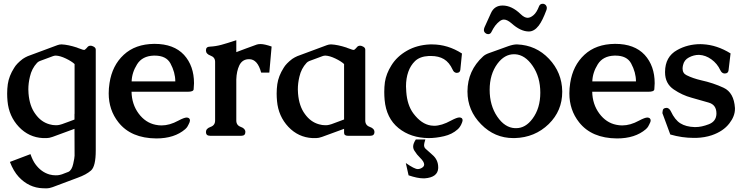

<svg xmlns="http://www.w3.org/2000/svg" viewBox="-20 -713 3953 1022"><path d="M377 -106.9V-372.1Q361.3 -386.7 330.8 -401.4Q300.3 -416 277.8 -417H276.4Q269.5 -417 261.7 -414.1Q244.1 -407.7 226.8 -401.1Q209.5 -394.5 191.9 -388.2Q182.6 -384.3 177.2 -378.4Q148.9 -348.1 139.2 -304.7Q130.9 -270.5 130.9 -237.3Q130.9 -227.1 131.8 -215.8Q137.2 -147.9 168.5 -106Q198.7 -63.5 243.7 -51.3Q260.3 -46.4 277.3 -46.4Q282.7 -46.4 288.1 -46.9Q296.9 -47.9 310.1 -52.2Q321.3 -56.2 345 -64.9Q368.7 -73.7 376.5 -76.7V-106.9ZM376.5 -27.3 259.8 15.6Q241.7 22 229 22H208.5Q133.3 18.1 80.6 -37.6Q27.3 -94.2 20 -174.8Q18.1 -195.3 18.1 -214.8Q18.1 -240.7 21.5 -265.1Q27.8 -308.6 55.2 -351.6Q68.4 -374.5 101.1 -399.4Q113.3 -407.7 127.9 -414.1Q167.5 -428.7 206.8 -443.4Q246.1 -458 285.6 -472.7Q296.4 -476.6 306.2 -476.6H309.1Q342.3 -475.1 389.2 -460Q394 -458.5 395 -457.5Q404.8 -453.6 419.9 -448.7Q423.8 -447.3 427.2 -447.3Q430.2 -447.3 432.1 -448.7Q441.4 -456.5 444.8 -461.4Q451.2 -469.7 461.9 -469.7Q467.3 -469.7 471.7 -467.8Q489.7 -461.4 489.7 -449.2V87.9Q489.7 172.4 464.4 194.6Q439 216.8 394 232.9L259.8 283.2Q241.7 289.6 229 289.6Q215.8 289.6 208 289.1Q133.8 286.6 79.6 228.5Q51.8 198.2 32.7 148.9Q85 128.4 142.1 107.4Q154.3 142.1 168.5 161.1Q199.2 203.1 243.7 215.8Q260.3 220.2 276.4 220.2Q282.7 220.2 288.1 219.7Q297.4 218.8 310.1 214.8Q315.4 212.4 325 209Q334.5 205.6 344.2 201.7Q362.3 192.9 369.6 159.7Q377 126.5 377 115.7Z M563 -271Q577.1 -364.3 638.7 -421.4Q700.2 -478.5 800.8 -479.5H802.7Q904.8 -479.5 959.5 -420.9Q1012.7 -362.3 1012.7 -270Q1012.2 -250 1010.7 -237.3Q1009.3 -224.6 979 -224.6H680.2Q681.6 -157.7 718 -108.6Q754.4 -59.6 808.1 -48.8Q823.7 -45.4 839.8 -45.4Q882.8 -45.4 929.2 -70.8Q960.4 -87.4 973.6 -87.4Q980.5 -87.4 986.3 -83.5Q991.2 -78.6 991.2 -72.3Q991.2 -64 983.9 -50.8Q977.5 -37.6 973.4 -33.2Q969.2 -28.8 965.8 -25.4Q908.7 23.9 812 23.9Q677.2 22.9 610.4 -62Q558.6 -127.4 558.6 -216.3Q558.6 -242.7 563 -271ZM680.7 -279.8H913.1Q913.1 -327.6 887.2 -375.5Q864.7 -417 803.7 -417H798.3Q737.3 -415 709.7 -370.8Q682.1 -326.7 680.7 -279.8Z M1237.8 -290.5V-71.3Q1237.8 -45.9 1262 -37.4Q1286.1 -28.8 1286.1 -10.3Q1286.1 9.8 1264.2 9.8H1098.6Q1076.2 9.8 1076.2 -10.3Q1076.2 -28.8 1100.6 -37.4Q1125 -45.9 1125 -71.3V-383.8Q1125 -408.2 1100.6 -417Q1076.2 -425.8 1076.2 -444.8Q1076.2 -464.8 1098.1 -464.8Q1128.4 -466.3 1158.9 -474.6Q1189.5 -482.9 1237.8 -499V-435.5L1288.6 -454.6Q1326.2 -468.8 1347.7 -476.1Q1356.4 -478.5 1367.2 -478.5Q1387.7 -478.5 1425.8 -465.3L1413.6 -326.7H1370.1Q1351.1 -397.9 1306.6 -397.9Q1301.8 -397.9 1297.4 -397.5Q1267.6 -394 1253.4 -364Q1239.3 -334 1237.8 -290.5Z M1811.5 -27.3 1694.3 15.6Q1676.3 22 1663.6 22H1643.1Q1567.9 18.1 1515.1 -37.6Q1461.9 -94.2 1454.6 -174.8Q1452.6 -195.3 1452.6 -214.8Q1452.6 -240.7 1456.1 -265.1Q1462.4 -308.6 1489.7 -351.6Q1502.9 -374.5 1535.6 -399.4Q1547.9 -407.7 1562.5 -414.1Q1602.1 -428.7 1641.4 -443.4Q1680.7 -458 1720.2 -472.7Q1731 -476.6 1740.7 -476.6H1743.7Q1776.9 -475.1 1823.7 -460Q1828.6 -458.5 1829.6 -457.5Q1839.4 -453.6 1854.5 -448.7Q1858.4 -447.3 1861.8 -447.3Q1864.7 -447.3 1866.7 -448.7Q1876 -456.5 1879.4 -461.4Q1885.7 -469.7 1896.5 -469.7Q1901.9 -469.7 1906.2 -467.8Q1924.3 -461.4 1924.3 -449.2V-71.3Q1924.3 -45.9 1948.7 -37.4Q1973.1 -28.8 1973.1 -10.3Q1973.1 9.8 1950.7 9.8H1832Q1811.5 9.8 1811.5 -6.3ZM1811.5 -372.1Q1795.9 -386.7 1765.4 -401.4Q1734.9 -416 1712.4 -417H1710.9Q1704.1 -417 1696.3 -414.1Q1678.7 -407.7 1661.4 -401.1Q1644 -394.5 1626.5 -388.2Q1617.2 -384.3 1611.8 -378.4Q1583.5 -348.1 1573.7 -304.7Q1565.4 -270.5 1565.4 -237.3Q1565.4 -227.1 1566.4 -215.8Q1571.8 -147.9 1603 -106Q1633.3 -63.5 1678.2 -51.3Q1694.8 -46.4 1711.9 -46.4Q1717.3 -46.4 1722.7 -46.9Q1731.4 -47.9 1744.6 -52.2Q1755.9 -56.2 1779.8 -65.2Q1803.7 -74.2 1811.5 -77.1Z M2193.4 29.3H2244.1Q2237.3 50.8 2237.3 59.1Q2237.3 71.3 2245.1 78.6Q2262.2 94.7 2281.2 110.8Q2312.5 137.2 2312.5 177.7V182.1Q2310.1 231 2240.7 236.3H2232.9Q2202.1 236.3 2154.8 220.2L2140.1 154.8Q2186.5 187 2203.6 187Q2215.8 187 2227.5 179.2Q2237.8 172.4 2237.8 162.6Q2237.8 147.9 2215.8 126.5Q2199.2 110.8 2186 89.4Q2179.2 79.1 2179.2 66.4Q2179.2 51.3 2193.4 29.3ZM2269 -476.6H2279.8Q2363.8 -476.6 2439 -428.2L2430.2 -340.3Q2427.7 -325.2 2411.6 -325.2H2409.7Q2396 -326.7 2389.6 -341.8Q2371.6 -381.3 2342.8 -398.4Q2314.9 -415 2273.9 -415H2262.7Q2214.8 -412.6 2189 -387.7Q2165 -364.3 2153.3 -330.6Q2141.1 -295.9 2141.1 -253.4Q2141.1 -239.3 2142.6 -224.1Q2147.5 -153.8 2180.2 -109.4Q2223.1 -52.2 2273.9 -44.9Q2281.7 -43.5 2290.5 -43.5Q2330.6 -43.5 2380.9 -71.3Q2412.1 -87.9 2425.3 -87.9Q2432.1 -87.9 2438 -84Q2442.4 -79.6 2442.4 -73.2Q2442.4 -65.9 2435.5 -51.3Q2427.7 -34.7 2416 -24.4Q2386.7 2 2343.5 12Q2300.3 22 2262.2 22Q2166.5 21.5 2101.3 -31.2Q2036.1 -84 2027.3 -181.2Q2025.4 -202.6 2025.4 -223.6Q2025.4 -250.5 2028.8 -275.9Q2035.6 -320.8 2063.5 -365.2Q2092.8 -412.6 2146.2 -443.1Q2199.7 -473.6 2269 -476.6Z M2732.4 -476.6Q2833.5 -472.7 2902.3 -399.9Q2971.2 -327.1 2972.7 -227.1V-224.1Q2972.7 -123 2900.9 -52.7Q2827.1 19 2720.2 22H2712.4Q2612.8 22 2541 -51.3Q2468.3 -125 2468.3 -225.6V-227.1Q2468.8 -337.4 2551.8 -413.1Q2563 -423.3 2582.5 -430.2Q2602.1 -437 2638.2 -450.2Q2659.7 -458 2685.5 -467.3Q2712.4 -476.6 2730.5 -476.6ZM2721.2 -424.3H2715.8Q2665.5 -424.3 2627.9 -374Q2586.4 -317.9 2586.4 -234.9Q2586.4 -151.9 2626.7 -92.5Q2667 -33.2 2721.2 -30.8H2727.5Q2777.3 -30.8 2814.5 -81.1Q2856 -136.7 2856 -219.7Q2856 -302.7 2815.4 -362.1Q2774.9 -421.4 2721.2 -424.3ZM2888.7 -659.7Q2867.7 -603 2847.7 -576.7Q2823.7 -545.4 2794.9 -545.4Q2751 -545.4 2701.7 -589.8Q2679.2 -608.9 2662.1 -608.9Q2649.9 -608.9 2637.2 -598.1Q2632.8 -594.2 2627.4 -589.4Q2622.1 -584.5 2616.2 -576.7Q2605 -561.5 2595.7 -542.5Q2590.3 -531.2 2578.1 -531.2Q2570.3 -531.2 2563.5 -537.1Q2555.7 -543.5 2555.7 -553.2Q2555.7 -559.6 2559.1 -567.9Q2575.2 -603 2593.3 -643.3Q2611.3 -683.6 2655.3 -683.6Q2704.1 -683.6 2751.5 -637.7Q2771.5 -618.2 2788.6 -618.2Q2803.2 -618.2 2819.8 -632.3Q2836.4 -646 2849.6 -680.2Q2855 -692.9 2868.7 -692.9H2872.1Q2888.2 -689.5 2890.6 -673.3V-670.4Q2890.6 -664.6 2888.7 -659.7Z M3015.1 -271Q3029.3 -364.3 3090.8 -421.4Q3152.3 -478.5 3252.9 -479.5H3254.9Q3356.9 -479.5 3411.6 -420.9Q3464.8 -362.3 3464.8 -270Q3464.4 -250 3462.9 -237.3Q3461.4 -224.6 3431.2 -224.6H3132.3Q3133.8 -157.7 3170.2 -108.6Q3206.5 -59.6 3260.3 -48.8Q3275.9 -45.4 3292 -45.4Q3335 -45.4 3381.3 -70.8Q3412.6 -87.4 3425.8 -87.4Q3432.6 -87.4 3438.5 -83.5Q3443.4 -78.6 3443.4 -72.3Q3443.4 -64 3436 -50.8Q3429.7 -37.6 3425.5 -33.2Q3421.4 -28.8 3418 -25.4Q3360.8 23.9 3264.2 23.9Q3129.4 22.9 3062.5 -62Q3010.7 -127.4 3010.7 -216.3Q3010.7 -242.7 3015.1 -271ZM3132.8 -279.8H3365.2Q3365.2 -327.6 3339.4 -375.5Q3316.9 -417 3255.9 -417H3250.5Q3189.5 -415 3161.9 -370.8Q3134.3 -326.7 3132.8 -279.8Z M3721.2 -477.5Q3796.4 -473.6 3868.7 -428.7L3857.9 -337.9Q3855.5 -321.8 3837.9 -321.8H3835.9Q3821.8 -322.8 3814 -339.8Q3797.9 -374.5 3766.8 -397Q3735.8 -419.4 3701.2 -420.9H3699.7Q3672.9 -420.9 3647 -407.2Q3621.6 -394 3615.7 -366.2Q3613.3 -356 3613.3 -348.1Q3613.3 -322.8 3634.8 -312.5Q3668 -295.9 3712.4 -285.6Q3776.9 -271.5 3831.8 -245.8Q3886.7 -220.2 3892.1 -138.2V-133.3Q3892.1 -94.7 3862.3 -56.2Q3830.1 -14.2 3769 6.8Q3731.4 19.5 3686 21H3672.4Q3610.4 21 3547.9 2.9L3505.9 -110.8L3507.3 -122.6Q3508.3 -138.7 3528.3 -138.7H3530.8Q3543 -136.2 3550.8 -120.6Q3572.3 -74.7 3601.8 -56.4Q3631.3 -38.1 3676.8 -36.6H3682.6Q3714.4 -36.6 3753.4 -51.8Q3792 -66.9 3793.5 -106.4V-109.4Q3793.5 -155.3 3752 -167Q3700.2 -181.6 3661.1 -192.9Q3610.8 -206.5 3566.4 -236.8Q3520 -268.1 3520 -328.1V-330.6Q3520.5 -411.1 3584 -446.3Q3640.1 -478 3708.5 -478Q3714.8 -478 3721.2 -477.5Z"/></svg>

Font: Caudex
Style: Bold
Weight: 700
Version: Version 1.01